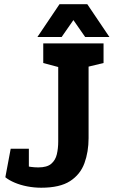

<svg xmlns="http://www.w3.org/2000/svg" viewBox="-20 -870 532 898"><path d="M394.3 -224Q394.3 -160 375 -107Q355.7 -54 307.8 -23Q260 8 172.7 8Q139.7 8 107.7 1.8Q75.7 -4.3 48.8 -15.7Q22 -27 5 -41L32 -123Q53.7 -107.7 88.2 -97.3Q122.7 -87 159.3 -87Q199.7 -87 219.5 -103.8Q239.3 -120.7 245.8 -148.3Q252.3 -176 252.3 -208V-667H394.3ZM182.3 -667H262.3L281.7 -548.7L182.3 -575.3ZM351 -548 384.3 -667H464.3V-575.3ZM115 -174.3V-41H5L30 -174.3ZM271.7 -850.3H388.3L491.7 -697H378.3ZM375 -850.3 268.3 -697H155L258.3 -850.3Z"/></svg>

Font: Epunda Slab Light
Style: Regular
Weight: 300
Designer: Simon Atzbach
Foundry: typofactur
Version: Version 1.102